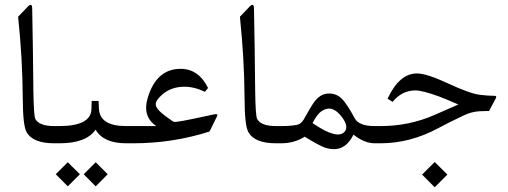

<svg xmlns="http://www.w3.org/2000/svg" viewBox="-20 -606 2148 812"><path d="M209.5 -72.8Q209.5 -72.8 216.8 -72.8Q231 -72.8 231 -37.1V-34.7Q231 0 216.8 0H209.5Q118.7 0 92.3 -47.4Q76.7 -74.7 76.2 -193.4Q75.2 -358.4 56.6 -535.2L97.7 -578.1Q116.2 -597.2 116.2 -568.4Q119.6 -397 121.1 -225.6Q122.6 -116.7 129.4 -103Q145.5 -72.8 209.5 -72.8Z M513.2 0Q418 0 384.3 -57.6Q344.7 0 231.4 0H212.9Q184.1 0 184.1 -34.2V-38.1Q184.1 -72.8 212.9 -72.8H230Q364.7 -72.8 366.7 -144.5L367.7 -179.2H397L398.4 -146Q402.3 -72.8 513.2 -72.8H521.5Q535.6 -72.8 535.6 -37.1V-34.7Q535.6 0 521.5 0ZM384.8 80.1 435.5 130.9 384.8 182.1 334 130.9ZM266.6 80.1 317.9 130.9 266.6 182.1 215.8 130.9Z M529.3 -72.8H641.1Q580.1 -113.8 605.5 -194.8Q642.6 -314.9 744.1 -314.9Q819.8 -314.9 859.9 -233.9L846.7 -217.8Q800.8 -239.7 757.3 -239.3Q702.6 -238.3 665.5 -205.6Q637.7 -181.2 638.7 -164.1Q639.6 -144.5 680.7 -114.3Q712.9 -90.3 717.3 -90.3Q732.4 -89.4 831.5 -110.8L884.3 -122.1Q904.3 -126.5 897.9 -114.3L866.2 -49.8Q710.9 0 543 0H516.6Q487.8 0 487.8 -34.2V-38.1Q487.8 -72.3 516.6 -72.8Z M1147.5 -72.8Q1147.5 -72.8 1154.8 -72.8Q1168.9 -72.8 1168.9 -37.1V-34.7Q1168.9 0 1154.8 0H1147.5Q1056.6 0 1030.3 -47.4Q1014.6 -74.7 1014.2 -193.4Q1013.2 -358.4 994.6 -535.2L1035.6 -578.1Q1054.2 -597.2 1054.2 -568.4Q1057.6 -397 1059.1 -225.6Q1060.5 -116.7 1067.4 -103Q1083.5 -72.8 1147.5 -72.8Z M1564.9 -72.8Q1564.9 -72.8 1572.8 -72.8Q1586.9 -72.8 1586.9 -37.1V-34.7Q1586.9 0 1572.8 0H1564.9Q1520.5 0 1475.1 -36.6Q1460 -8.3 1445.3 4.4Q1409.7 36.6 1353.5 18.1Q1329.1 9.3 1268.6 -27.8Q1224.6 0 1168.9 0H1150.9Q1122.1 0 1122.1 -34.2V-38.1Q1122.1 -72.8 1150.9 -72.8H1168Q1209.5 -72.8 1236.3 -78.1Q1253.9 -82 1265.1 -101.6Q1293.5 -153.3 1308.6 -174.3Q1332 -206.5 1362.8 -210Q1401.4 -213.9 1427.7 -186.5Q1449.2 -163.6 1480 -106Q1497.6 -72.8 1564.9 -72.8ZM1301.8 -85.4Q1408.7 -12.2 1438.5 -50.3Q1455.1 -71.8 1426.8 -109.9Q1385.7 -166 1341.3 -136.7Q1321.3 -124 1301.8 -85.4Z M1818.4 79.1 1872.1 132.3 1818.4 186 1765.1 132.3ZM1588.9 -72.8Q1709 -72.8 1814.9 -118.7L1918.5 -164.1Q1856.4 -190.9 1837.4 -197.8Q1766.1 -223.6 1737.3 -223.6Q1679.7 -223.6 1640.6 -175.3L1619.1 -188.5Q1668.9 -295.9 1744.1 -295.4Q1785.2 -294.9 1875.5 -252.9Q1966.8 -210.4 2009.3 -205.1Q2038.1 -201.2 2071.8 -200.7Q2082.5 -200.7 2076.7 -189.9L2048.3 -136.7Q2026.4 -136.2 2010.3 -135.7Q1974.6 -134.3 1938.5 -116.7Q1866.2 -82 1834.5 -64.5Q1715.3 0 1588.9 0H1568.4Q1539.6 0 1539.6 -34.2V-38.1Q1539.6 -72.8 1568.4 -72.8Z"/></svg>

Font: Parastoo Print
Style: Print
Weight: 400
Foundry: Saber Rastikerdar (saber.rastikerdar@gmail.com)
Version: Version 1.0.0-alpha5